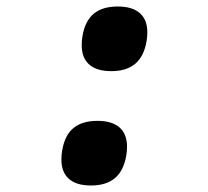

<svg xmlns="http://www.w3.org/2000/svg" viewBox="-20 -571 640 591"><path d="M169 -80Q169 -96 171.5 -108.5Q179.5 -155 206.2 -177Q233 -199 280 -199Q324.5 -199 347.8 -178.8Q371 -158.5 371 -119.5Q371 -104 368.5 -91.5Q360.5 -45 333.5 -22.5Q306.5 0 260 0Q215 0 192 -20.5Q169 -41 169 -80ZM231.5 -432Q231.5 -448 234 -460.5Q242 -507 268.8 -529Q295.5 -551 342.5 -551Q387 -551 410.2 -530.8Q433.5 -510.5 433.5 -471.5Q433.5 -456 431 -443.5Q423 -397 396 -374.5Q369 -352 322.5 -352Q277.5 -352 254.5 -372.5Q231.5 -393 231.5 -432Z"/></svg>

Font: JuliaMono
Style: Bold Italic
Weight: 700
Italic angle: -9°
Monospace: yes
Designer: cormullion
Foundry: corm
Version: Version 0.057; ttfautohint (v1.8.4)